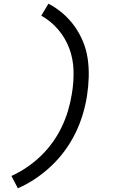

<svg xmlns="http://www.w3.org/2000/svg" viewBox="-20 -861 640 1042"><path d="M77 161 42 94Q86 74 127 46Q168 18 203 -16Q238 -50 266.5 -90Q295 -130 315.5 -173Q336 -216 349.5 -261.5Q363 -307 370 -352Q381 -416 379 -479.5Q377 -543 355.5 -599.5Q334 -656 295 -701.5Q256 -747 204 -776L243 -841Q285 -819 321 -788Q357 -757 384.5 -718.5Q412 -680 430.5 -635.5Q449 -591 456 -542Q463 -493 461.5 -442Q460 -391 452 -340Q444 -289 428.5 -238Q413 -187 389 -138Q365 -89 332.5 -44.5Q300 0 259.5 38.5Q219 77 173 108Q127 139 77 161Z"/></svg>

Font: Iosevka Extended
Style: Italic
Weight: 400
Width: 7
Italic angle: -9°
Monospace: yes
Designer: Belleve Invis
Foundry: Belleve Invis
Version: Version 32.5.0; ttfautohint (v1.8.4)